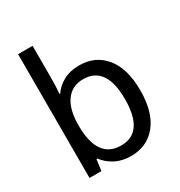

<svg xmlns="http://www.w3.org/2000/svg" viewBox="-180 -886 959 1021"><g transform="rotate(-30 300.0 -375.0)"><path d="M167 -68H161L152 0H79V-760H168V-576Q168 -504 164 -466H168Q191 -501 232 -523.5Q273 -546 330 -546Q429 -546 487.5 -474Q546 -402 546 -269Q546 -135 487.5 -62.5Q429 10 330 10Q275 10 233.5 -12Q192 -34 167 -68ZM452 -269Q452 -472 311 -472Q243 -472 205.5 -420Q168 -368 168 -271Q168 -65 312 -65Q452 -65 452 -269Z"/></g></svg>

Font: Noto Sans Mono UI
Style: Regular
Weight: 400
Monospace: yes
Designer: Monotype Design team
Foundry: Monotype Imaging Inc.
Version: Version 1.000